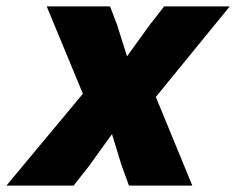

<svg xmlns="http://www.w3.org/2000/svg" viewBox="-48 -580 738 600"><path d="M553 0H355L331 -66L302 -161L230 -61L182 0H-28L211 -287L98 -560H296L318 -502L349 -404L422 -505L465 -560H670L439 -277Z"/></svg>

Font: Azeret Mono ExtraBold
Style: Italic
Weight: 800
Italic angle: -12°
Designer: Martin Vácha
Foundry: Displaay
Version: Version 1.000; Glyphs 3.0.3, build 3074